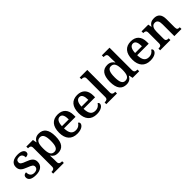

<svg xmlns="http://www.w3.org/2000/svg" viewBox="266 -2201 3875 3875"><g transform="rotate(-45 2203.5 -263.5)"><path d="M222 10C354 10 433 -51 433 -157C433 -248 377 -287 271 -326C181 -359 149 -378 149 -424C149 -466 177 -493 236 -493C293 -493 326 -455 326 -389C382 -389 411 -413 411 -453C411 -502 360 -547 249 -547C126 -547 44 -496 44 -395C44 -302 97 -265 207 -223C298 -188 329 -170 329 -125C329 -80 295 -46 227 -46C150 -46 116 -95 116 -173C80 -173 38 -156 38 -101C38 -32 97 10 222 10Z M484 233H789V184H775C740 184 700 176 700 118V46C700 16 698 -29 696 -66H701C730 -19 774 11 847 11C981 11 1052 -74 1052 -267C1052 -460 980 -546 848 -546C770 -546 724 -509 695 -454H691L676 -536H487V-487H498C538 -487 569 -478 569 -418V117C569 176 529 184 494 184H484ZM815 -59C726 -59 700 -129 700 -267C700 -404 726 -475 815 -475C890 -475 920 -403 920 -267C920 -129 890 -59 815 -59Z M1401 10C1535 10 1593 -51 1593 -98C1593 -119 1580 -133 1565 -138C1542 -96 1496 -61 1428 -61C1335 -61 1288 -120 1285 -258H1614V-308C1614 -466 1529 -548 1390 -548C1238 -548 1152 -452 1152 -265C1152 -91 1240 10 1401 10ZM1481 -319H1287C1291 -428 1328 -487 1391 -487C1456 -487 1481 -422 1481 -319Z M1959 10C2093 10 2151 -51 2151 -98C2151 -119 2138 -133 2123 -138C2100 -96 2054 -61 1986 -61C1893 -61 1846 -120 1843 -258H2172V-308C2172 -466 2087 -548 1948 -548C1796 -548 1710 -452 1710 -265C1710 -91 1798 10 1959 10ZM2039 -319H1845C1849 -428 1886 -487 1949 -487C2014 -487 2039 -422 2039 -319Z M2234 0H2539V-49H2526C2484 -49 2451 -61 2451 -120V-760H2234V-711H2246C2280 -711 2321 -703 2321 -647V-120C2321 -61 2288 -49 2246 -49H2234Z M2807 10C2885 10 2931 -26 2961 -82H2966L2985 0H3173V-49H3165C3119 -49 3086 -61 3086 -122V-760H2867V-711H2875C2919 -711 2956 -703 2956 -647V-578C2956 -544 2957 -499 2960 -467H2955C2926 -514 2882 -547 2806 -547C2676 -547 2603 -460 2603 -267C2603 -75 2676 10 2807 10ZM2840 -61C2765 -61 2736 -129 2736 -267C2736 -403 2765 -477 2840 -477C2929 -477 2956 -403 2956 -268C2956 -128 2929 -61 2840 -61Z M3489 10C3623 10 3681 -51 3681 -98C3681 -119 3668 -133 3653 -138C3630 -96 3584 -61 3516 -61C3423 -61 3376 -120 3373 -258H3702V-308C3702 -466 3617 -548 3478 -548C3326 -548 3240 -452 3240 -265C3240 -91 3328 10 3489 10ZM3569 -319H3375C3379 -428 3416 -487 3479 -487C3544 -487 3569 -422 3569 -319Z M3771 0H4064V-49H4059C4015 -49 3985 -58 3985 -115V-313C3985 -397 4010 -471 4086 -471C4154 -471 4176 -421 4176 -335V0H4380V-49H4375C4330 -49 4306 -58 4306 -120V-354C4306 -490 4246 -548 4140 -548C4068 -548 4021 -524 3986 -461H3981L3968 -536H3776V-487H3781C3825 -487 3855 -478 3855 -421V-119C3855 -58 3823 -49 3778 -49H3771Z"/></g></svg>

Font: Noto Serif Georgian SemiBold
Style: Regular
Weight: 600
Designer: Monotype Design Team, Akaki Razmadze
Foundry: Google LLC
Version: Version 2.003